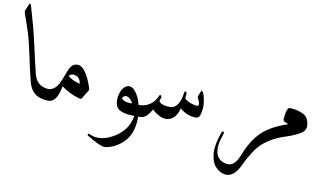

<svg xmlns="http://www.w3.org/2000/svg" viewBox="-171 -952 2621 1508"><g transform="rotate(10 1139.0 -198.0)"><path d="M-50.3 -720.2Q-42.5 -737.8 -32.7 -705.1Q13.2 -550.3 38.1 -439.9Q85 -231.4 96.2 -188.5Q120.1 -95.7 213.4 -90.3Q239.7 -88.9 240.2 -53.7Q240.2 0 229.5 0Q98.1 0 67.4 -121.6Q41.5 -224.1 20.3 -327.9Q-1 -431.6 -21.2 -495.8Q-41.5 -560.1 -71.3 -642.6Q-77.1 -658.7 -72.8 -668.5Z M406.2 -318.4Q473.1 -317.4 528.3 -151.9Q531.7 -140.6 528.3 -135.3L485.8 -65.9Q480 -55.7 468.3 -59.1Q386.7 -81.5 319.8 -130.9Q296.9 0 229.5 0Q221.2 0.5 210.9 -20.5Q176.8 -89.8 213.4 -90.3Q259.3 -91.8 292 -146.5Q302.7 -164.6 336.9 -256.3Q360.4 -318.4 406.2 -318.4ZM351.6 -220.2Q393.6 -185.5 449.7 -173.8Q443.4 -216.8 410.9 -231Q378.4 -245.1 351.6 -220.2Z M877.9 -100.6Q851.6 -142.6 822.8 -141.6Q805.7 -139.2 797.9 -126Q794.4 -120.6 802.7 -111.8Q821.8 -91.8 874.5 -92.8Q881.3 -92.8 877.9 -100.6ZM945.3 10.7Q945.8 189.5 800.3 260.3Q762.7 278.8 728.3 281Q693.8 283.2 589.4 219.7Q577.1 212.4 580.3 205.1Q583.5 197.8 593.8 202.6Q685.1 246.1 797.9 174.3Q894.5 113.3 914.1 5.4Q913.6 2 910.6 0.5Q836.9 -0.5 799.3 -20.3Q761.7 -40 759.8 -97.7Q759.3 -110.8 762.2 -129.4Q772.9 -191.4 809.3 -214.1Q845.7 -236.8 881.3 -197.8Q917 -157.7 932.6 -90.3Q939.9 -90.8 948.2 -91.3Q962.9 -91.8 969.7 -68.4Q976.6 -45.9 974.6 -22.9Q972.7 0 964.4 0Q957 0.5 944.8 0.5Q945.3 5.4 945.3 10.7Z M1399.4 -285.2Q1402.3 -291 1411.1 -279.3Q1419.9 -267.6 1428.7 -229.2Q1437.5 -190.9 1435.5 -153.3Q1429.2 -72.3 1397.5 -71.3Q1324.7 -68.4 1264.2 -121.6Q1243.7 -39.1 1185.1 -22.9Q1126.5 -6.8 1050.8 -74.7Q1011.2 0 964.4 0Q954.1 0.5 938.7 -43.7Q923.3 -87.9 948.2 -90.3Q1043 -100.1 1080.6 -191.4Q1082 -196.8 1086.9 -196.3Q1091.8 -196.3 1095.7 -192.4Q1102.5 -185.1 1088.4 -148.4Q1110.4 -118.2 1175.3 -117.2Q1252.4 -116.2 1269.5 -252.4Q1270.5 -257.8 1275.1 -258.5Q1279.8 -259.3 1283.9 -255.1Q1288.1 -251 1288.1 -245.1L1285.6 -202.6Q1310.5 -180.7 1352.8 -168.9Q1395 -157.2 1398.9 -171.6Q1402.8 -186 1379.9 -230.5Q1377 -235.4 1399.4 -285.2Z M2006.3 0Q1927.2 45.4 1881.8 114.3Q1840.8 176.8 1820.8 221.7Q1768.6 341.8 1691.4 328.6Q1647 320.8 1614.7 282.2Q1585 247.1 1579.6 179.9Q1574.2 112.8 1611.8 8.3Q1614.3 1 1619.9 -0.2Q1625.5 -1.5 1628.7 3.2Q1631.8 7.8 1631.1 12.2Q1630.4 16.6 1615.7 62.5Q1603 101.6 1604 141.6Q1606.4 220.2 1674.8 241.2Q1718.3 254.4 1746.1 232.4Q1773.9 210.9 1794.4 158.2Q1845.2 28.8 1918.5 -38.6Q1948.7 -66.4 1990.2 -90.3Q2007.3 -100.1 2010.3 -82Q2016.1 -43 2015.6 -12.7Q2015.6 -5.4 2006.3 0Z M1990.2 -90.3Q2042 -120.1 2111.8 -144Q2118.2 -146.5 2109.4 -149.9L2090.3 -157.2Q2074.2 -163.6 2074.7 -176.8Q2077.6 -235.8 2090.3 -259.8Q2097.7 -273.4 2111.3 -272.9Q2171.9 -270 2218.3 -246.1Q2261.7 -223.6 2266.1 -157.2Q2265.1 -117.7 2227.5 -95.7Q2177.2 -66.4 2120.6 -48.8Q2056.6 -28.8 2006.3 0Q1986.3 -8.3 1982.4 -30.8Q1978.5 -54.2 1983.9 -71.3Z"/></g></svg>

Font: Amiri
Style: Slanted
Weight: 400
Italic angle: 9°
Designer: Khaled Hosny
Version: Version 000.107